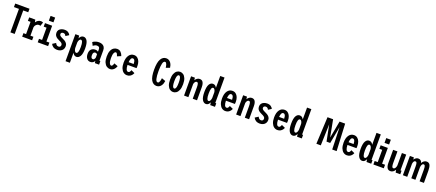

<svg xmlns="http://www.w3.org/2000/svg" viewBox="141 -2613 10629 4676"><g transform="rotate(20 5455.5 -275.0)"><path d="M169.5 0V-609H40V-700H410V-609H280.5V0Z M474.5 0V-91H542.5V-409H474.5V-500H633L647 -432.5Q668 -467.5 701.2 -489.2Q734.5 -511 774 -511Q801.5 -511 816 -504.8Q830.5 -498.5 834.5 -495.5L801 -398Q798 -401 787 -404.8Q776 -408.5 759.5 -408.5Q724.5 -408.5 693.2 -380Q662 -351.5 655.5 -310.5V-91H732.5V0Z M952 -711.5H1071V-588H952ZM877.5 0V-91H957.5V-409H884V-500H1070V-91H1147V0Z M1386 11Q1320 11 1278.5 -17Q1237 -45 1220 -85L1305 -139.5Q1314 -117 1333.2 -96.2Q1352.5 -75.5 1385 -75.5Q1415 -75.5 1429.5 -92.2Q1444 -109 1444 -136Q1444 -164.5 1418.8 -185Q1393.5 -205.5 1349 -224Q1321.5 -236 1292.8 -254.2Q1264 -272.5 1244.8 -302.2Q1225.5 -332 1225.5 -377.5Q1225.5 -422.5 1249.5 -452.5Q1273.5 -482.5 1311.5 -497.2Q1349.5 -512 1391 -512Q1454 -512 1491 -484.2Q1528 -456.5 1539.5 -426L1457 -373Q1452 -394.5 1433 -411.2Q1414 -428 1388 -428Q1364 -428 1345.5 -416.5Q1327 -405 1327 -376Q1327 -350 1350.2 -332Q1373.5 -314 1410 -298Q1439 -286 1472 -266.5Q1505 -247 1528.2 -216.5Q1551.5 -186 1551.5 -140.5Q1551.5 -91 1528.5 -57.2Q1505.5 -23.5 1467.5 -6.2Q1429.5 11 1386 11Z M1671.5 200V-500H1770.5L1778 -429.5Q1792 -464 1817.5 -487.5Q1843 -511 1883 -511Q1942 -511 1978.2 -449.5Q2014.5 -388 2014.5 -251Q2014.5 -114 1976.5 -51.5Q1938.5 11 1880 11Q1846 11 1822 -9.5Q1798 -30 1783.5 -61V200ZM1846 -420Q1819.5 -420 1804 -392Q1788.5 -364 1783.5 -328.5V-179Q1788.5 -138 1804 -109Q1819.5 -80 1846 -80Q1872 -80 1887.5 -120.8Q1903 -161.5 1903 -251Q1903 -341.5 1887.5 -380.8Q1872 -420 1846 -420Z M2241.5 11Q2184.5 11 2149.5 -33.8Q2114.5 -78.5 2114.5 -154.5Q2114.5 -236 2156 -274.2Q2197.5 -312.5 2256 -312.5Q2288.5 -312.5 2308.8 -302.8Q2329 -293 2335 -286.5V-349.5Q2335 -388.5 2316.5 -403.8Q2298 -419 2263 -419Q2239.5 -419 2219.2 -410.8Q2199 -402.5 2185 -392.2Q2171 -382 2165.5 -376L2122.5 -460Q2131.5 -469 2155 -481.2Q2178.5 -493.5 2212 -502.8Q2245.5 -512 2283.5 -512Q2328 -512 2364.2 -497Q2400.5 -482 2422.2 -448.8Q2444 -415.5 2444 -361.5V-91H2468V0H2359L2350 -56.5Q2346.5 -43.5 2333 -27.8Q2319.5 -12 2296.5 -0.5Q2273.5 11 2241.5 11ZM2278.5 -73Q2297 -73 2308.8 -85.2Q2320.5 -97.5 2326.8 -112Q2333 -126.5 2334.5 -133V-220.5Q2329.5 -226.5 2315.5 -235.2Q2301.5 -244 2282.5 -244Q2257 -244 2240.8 -224.2Q2224.5 -204.5 2224.5 -158.5Q2224.5 -73 2278.5 -73Z M2752 11Q2705 11 2664.5 -16Q2624 -43 2599 -100.8Q2574 -158.5 2574 -251Q2574 -344.5 2599 -402Q2624 -459.5 2664.5 -485.8Q2705 -512 2752 -512Q2813 -512 2850.8 -472.8Q2888.5 -433.5 2905 -380L2807 -339Q2802 -356 2795 -375.5Q2788 -395 2777.5 -408.5Q2767 -422 2751.5 -422Q2724.5 -422 2704.8 -381.8Q2685 -341.5 2685 -251Q2685 -162 2705 -120.2Q2725 -78.5 2752 -78.5Q2768 -78.5 2779.2 -92Q2790.5 -105.5 2797.2 -124Q2804 -142.5 2807 -156.5L2905 -119.5Q2895 -88.5 2875 -58.5Q2855 -28.5 2824.2 -8.8Q2793.5 11 2752 11Z M3190.5 11Q3140.5 11 3100 -19Q3059.5 -49 3036 -107.2Q3012.5 -165.5 3012.5 -250.5Q3012.5 -373.5 3061.2 -442.8Q3110 -512 3191 -512Q3242.5 -512 3279.5 -483.2Q3316.5 -454.5 3336.5 -404.5Q3356.5 -354.5 3356.5 -290.5Q3356.5 -267.5 3355.5 -253.5Q3354.5 -239.5 3353.5 -232H3121Q3123 -152.5 3141.8 -114.2Q3160.5 -76 3192 -76Q3213.5 -76 3226 -88.8Q3238.5 -101.5 3245 -117.5Q3251.5 -133.5 3254 -143.5L3346.5 -101.5Q3341 -82.5 3322.5 -56Q3304 -29.5 3271.5 -9.2Q3239 11 3190.5 11ZM3190.5 -425.5Q3132.5 -425.5 3123 -303H3253.5V-309.5Q3253.5 -337.5 3247.5 -364Q3241.5 -390.5 3227.5 -408Q3213.5 -425.5 3190.5 -425.5Z M3955.5 10Q3869.5 10 3819 -75Q3768.5 -160 3768.5 -348Q3768.5 -536 3819 -621Q3869.5 -706 3955.5 -706Q3996 -706 4025.5 -688.2Q4055 -670.5 4074.8 -642.5Q4094.5 -614.5 4105 -582Q4115.5 -549.5 4118.5 -519.5L4019 -482.5Q4018 -493.5 4014.8 -515Q4011.5 -536.5 4004.5 -559.5Q3997.5 -582.5 3986 -598.5Q3974.5 -614.5 3957 -614.5Q3916 -614.5 3898.8 -545.5Q3881.5 -476.5 3881.5 -348Q3881.5 -219.5 3898.8 -150.5Q3916 -81.5 3957 -81.5Q3974.5 -81.5 3986 -97.5Q3997.5 -113.5 4004.5 -136.5Q4011.5 -159.5 4014.8 -181Q4018 -202.5 4019 -213.5L4118.5 -176.5Q4115.5 -146.5 4105 -114Q4094.5 -81.5 4074.8 -53.5Q4055 -25.5 4025.5 -7.8Q3996 10 3955.5 10Z M4385 11Q4340.5 11 4302.2 -15.8Q4264 -42.5 4240.5 -100.2Q4217 -158 4217 -251Q4217 -343.5 4240.5 -401.2Q4264 -459 4302.2 -485.5Q4340.5 -512 4385 -512Q4429.5 -512 4468 -485.5Q4506.5 -459 4530.5 -401.2Q4554.5 -343.5 4554.5 -251Q4554.5 -158 4530.5 -100.2Q4506.5 -42.5 4468 -15.8Q4429.5 11 4385 11ZM4385 -79Q4400 -79 4412.8 -93.2Q4425.5 -107.5 4433.5 -144.8Q4441.5 -182 4441.5 -251Q4441.5 -316.5 4433.5 -354Q4425.5 -391.5 4412.8 -406.8Q4400 -422 4385 -422Q4370 -422 4357 -407Q4344 -392 4335.8 -354.8Q4327.5 -317.5 4327.5 -251Q4327.5 -182.5 4335.8 -145.2Q4344 -108 4357.2 -93.5Q4370.5 -79 4385 -79Z M4670 0V-500H4769.5L4777 -436.5Q4796 -468.5 4825.5 -490Q4855 -511.5 4893 -511.5Q4952.5 -511.5 4979.2 -465.8Q5006 -420 5006 -338.5V0H4895V-301Q4895 -356 4885.5 -388Q4876 -420 4846 -420Q4822.5 -420 4805.5 -395.8Q4788.5 -371.5 4782 -340V0Z M5238.5 11Q5180 11 5142.2 -51.5Q5104.5 -114 5104.5 -251Q5104.5 -388 5140.5 -449.5Q5176.5 -511 5235.5 -511Q5272 -511 5296.2 -491.2Q5320.5 -471.5 5335 -441.5V-750H5446.5V-91H5471.5V0H5348L5339.5 -70Q5325 -36 5300.2 -12.5Q5275.5 11 5238.5 11ZM5216 -251Q5216 -161.5 5231.5 -120.8Q5247 -80 5272.5 -80Q5299 -80 5314.5 -108.5Q5330 -137 5335 -177.5V-329.5Q5330 -364.5 5314.5 -392.2Q5299 -420 5272.5 -420Q5246.5 -420 5231.2 -380.8Q5216 -341.5 5216 -251Z M5740.5 11Q5690.5 11 5650 -19Q5609.5 -49 5586 -107.2Q5562.5 -165.5 5562.5 -250.5Q5562.5 -373.5 5611.2 -442.8Q5660 -512 5741 -512Q5792.5 -512 5829.5 -483.2Q5866.5 -454.5 5886.5 -404.5Q5906.5 -354.5 5906.5 -290.5Q5906.5 -267.5 5905.5 -253.5Q5904.5 -239.5 5903.5 -232H5671Q5673 -152.5 5691.8 -114.2Q5710.5 -76 5742 -76Q5763.5 -76 5776 -88.8Q5788.5 -101.5 5795 -117.5Q5801.5 -133.5 5804 -143.5L5896.5 -101.5Q5891 -82.5 5872.5 -56Q5854 -29.5 5821.5 -9.2Q5789 11 5740.5 11ZM5740.5 -425.5Q5682.5 -425.5 5673 -303H5803.5V-309.5Q5803.5 -337.5 5797.5 -364Q5791.5 -390.5 5777.5 -408Q5763.5 -425.5 5740.5 -425.5Z M6020 0V-500H6119.5L6127 -436.5Q6146 -468.5 6175.5 -490Q6205 -511.5 6243 -511.5Q6302.5 -511.5 6329.2 -465.8Q6356 -420 6356 -338.5V0H6245V-301Q6245 -356 6235.5 -388Q6226 -420 6196 -420Q6172.5 -420 6155.5 -395.8Q6138.5 -371.5 6132 -340V0Z M6635.5 11Q6569.5 11 6528 -17Q6486.5 -45 6469.5 -85L6554.5 -139.5Q6563.5 -117 6582.8 -96.2Q6602 -75.5 6634.5 -75.5Q6664.5 -75.5 6679 -92.2Q6693.5 -109 6693.5 -136Q6693.5 -164.5 6668.2 -185Q6643 -205.5 6598.5 -224Q6571 -236 6542.2 -254.2Q6513.5 -272.5 6494.2 -302.2Q6475 -332 6475 -377.5Q6475 -422.5 6499 -452.5Q6523 -482.5 6561 -497.2Q6599 -512 6640.5 -512Q6703.5 -512 6740.5 -484.2Q6777.5 -456.5 6789 -426L6706.5 -373Q6701.5 -394.5 6682.5 -411.2Q6663.5 -428 6637.5 -428Q6613.5 -428 6595 -416.5Q6576.5 -405 6576.5 -376Q6576.5 -350 6599.8 -332Q6623 -314 6659.5 -298Q6688.5 -286 6721.5 -266.5Q6754.5 -247 6777.8 -216.5Q6801 -186 6801 -140.5Q6801 -91 6778 -57.2Q6755 -23.5 6717 -6.2Q6679 11 6635.5 11Z M7090.5 11Q7040.5 11 7000 -19Q6959.5 -49 6936 -107.2Q6912.5 -165.5 6912.5 -250.5Q6912.5 -373.5 6961.2 -442.8Q7010 -512 7091 -512Q7142.5 -512 7179.5 -483.2Q7216.5 -454.5 7236.5 -404.5Q7256.5 -354.5 7256.5 -290.5Q7256.5 -267.5 7255.5 -253.5Q7254.5 -239.5 7253.5 -232H7021Q7023 -152.5 7041.8 -114.2Q7060.5 -76 7092 -76Q7113.5 -76 7126 -88.8Q7138.5 -101.5 7145 -117.5Q7151.5 -133.5 7154 -143.5L7246.5 -101.5Q7241 -82.5 7222.5 -56Q7204 -29.5 7171.5 -9.2Q7139 11 7090.5 11ZM7090.5 -425.5Q7032.5 -425.5 7023 -303H7153.5V-309.5Q7153.5 -337.5 7147.5 -364Q7141.5 -390.5 7127.5 -408Q7113.5 -425.5 7090.5 -425.5Z M7488.5 11Q7430 11 7392.2 -51.5Q7354.5 -114 7354.5 -251Q7354.5 -388 7390.5 -449.5Q7426.5 -511 7485.5 -511Q7522 -511 7546.2 -491.2Q7570.5 -471.5 7585 -441.5V-750H7696.5V-91H7721.5V0H7598L7589.5 -70Q7575 -36 7550.2 -12.5Q7525.5 11 7488.5 11ZM7466 -251Q7466 -161.5 7481.5 -120.8Q7497 -80 7522.5 -80Q7549 -80 7564.5 -108.5Q7580 -137 7585 -177.5V-329.5Q7580 -364.5 7564.5 -392.2Q7549 -420 7522.5 -420Q7496.5 -420 7481.2 -380.8Q7466 -341.5 7466 -251Z M8099.5 0 8133.5 -700H8278.5L8360.5 -267.5L8362.5 -255.5L8365 -267.5L8446 -700H8590.5L8624.5 0H8510L8492 -572L8409.5 -133H8314.5L8231.5 -551L8214 0Z M8890.5 11Q8840.5 11 8800 -19Q8759.5 -49 8736 -107.2Q8712.5 -165.5 8712.5 -250.5Q8712.5 -373.5 8761.2 -442.8Q8810 -512 8891 -512Q8942.5 -512 8979.5 -483.2Q9016.5 -454.5 9036.5 -404.5Q9056.5 -354.5 9056.5 -290.5Q9056.5 -267.5 9055.5 -253.5Q9054.5 -239.5 9053.5 -232H8821Q8823 -152.5 8841.8 -114.2Q8860.5 -76 8892 -76Q8913.5 -76 8926 -88.8Q8938.5 -101.5 8945 -117.5Q8951.5 -133.5 8954 -143.5L9046.5 -101.5Q9041 -82.5 9022.5 -56Q9004 -29.5 8971.5 -9.2Q8939 11 8890.5 11ZM8890.5 -425.5Q8832.5 -425.5 8823 -303H8953.5V-309.5Q8953.5 -337.5 8947.5 -364Q8941.5 -390.5 8927.5 -408Q8913.5 -425.5 8890.5 -425.5Z M9288.5 11Q9230 11 9192.2 -51.5Q9154.5 -114 9154.5 -251Q9154.5 -388 9190.5 -449.5Q9226.5 -511 9285.5 -511Q9322 -511 9346.2 -491.2Q9370.5 -471.5 9385 -441.5V-750H9496.5V-91H9521.5V0H9398L9389.5 -70Q9375 -36 9350.2 -12.5Q9325.5 11 9288.5 11ZM9266 -251Q9266 -161.5 9281.5 -120.8Q9297 -80 9322.5 -80Q9349 -80 9364.5 -108.5Q9380 -137 9385 -177.5V-329.5Q9380 -364.5 9364.5 -392.2Q9349 -420 9322.5 -420Q9296.5 -420 9281.2 -380.8Q9266 -341.5 9266 -251Z M9651.5 -711.5H9770.5V-588H9651.5ZM9577 0V-91H9657V-409H9583.5V-500H9769.5V-91H9846.5V0Z M10020 11.5Q9961 11.5 9934 -34.2Q9907 -80 9907 -161.5V-500H10018.5V-199Q10018.5 -144.5 10028 -112.2Q10037.5 -80 10067 -80Q10094.5 -80 10112.8 -111Q10131 -142 10134.5 -179V-500H10246V-91H10273.5V0H10154L10140.5 -70.5Q10122 -36 10091.5 -12.2Q10061 11.5 10020 11.5Z M10341.5 0V-500H10444L10450.5 -444.5Q10470 -474.5 10497.2 -493Q10524.5 -511.5 10556.5 -511.5Q10597.5 -511.5 10621.5 -491.2Q10645.5 -471 10656.5 -431Q10675 -467 10705.5 -489.2Q10736 -511.5 10773 -511.5Q10836.5 -511.5 10861.8 -461.8Q10887 -412 10887 -314V0H10774.5V-299.5Q10774.5 -367 10764.2 -394.8Q10754 -422.5 10726.5 -422.5Q10699 -422.5 10684.2 -392.5Q10669.5 -362.5 10666.5 -326V0H10559.5V-299.5Q10559.5 -367 10550 -394.8Q10540.5 -422.5 10512 -422.5Q10486.5 -422.5 10472.5 -396.2Q10458.5 -370 10454.5 -337.5V0Z"/></g></svg>

Font: Trispace Condensed Medium
Style: Regular
Weight: 500
Width: 3
Designer: Tyler Finck
Foundry: Etcetera Type Company
Version: Version 1.210; ttfautohint (v1.8.3)